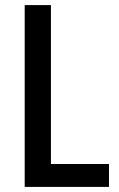

<svg xmlns="http://www.w3.org/2000/svg" viewBox="-20 -734 467 754"><path d="M77 0H408V-90H180V-714H77Z"/></svg>

Font: Noto Sans Thai Looped Condensed Medium
Style: Regular
Weight: 500
Width: 3
Designer: Sasikarn Vongin, Ben Mitchell
Foundry: The Fontpad Ltd
Version: Version 1.001